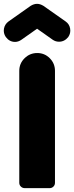

<svg xmlns="http://www.w3.org/2000/svg" viewBox="-53 -975 385 995"><path d="M46.9 -27.8V-607.9Q46.9 -646 74.2 -673.1Q101.6 -700.2 140.1 -700.2Q178.2 -700.2 205.1 -673.1Q231.9 -646 231.9 -607.9V-27.8Q231.9 -16.1 223.9 -8.1Q215.8 0 204.1 0H75.2Q63.5 0 55.2 -8.1Q46.9 -16.1 46.9 -27.8ZM-22.9 -783.2Q-36.6 -803.2 -32.5 -826.4Q-28.3 -849.6 -8.8 -863.8L106 -944.8Q123 -955.1 139.2 -955.1Q154.8 -955.1 171.9 -944.8L287.1 -863.8Q306.6 -850.1 310.5 -826.7Q314.5 -803.2 300.8 -783.2Q281.2 -758.8 252.9 -758.8Q234.9 -758.8 220.2 -769L139.2 -826.2L58.1 -769Q42 -757.8 24.9 -757.8Q-3.9 -757.8 -22.9 -783.2Z"/></svg>

Font: LT Saeada
Style: Bold
Weight: 700
Designer: Daniel Lyons
Foundry: LyonsType
Version: Version 1.001